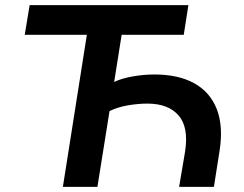

<svg xmlns="http://www.w3.org/2000/svg" viewBox="-20 -725 948 745"><path d="M224 0 317 -590H76L95 -705H711L693 -590H452L423 -407Q452 -421 495 -428.5Q538 -436 579 -436Q672 -436 733.5 -402Q795 -368 821 -302Q847 -236 832 -140L810 0H675L698 -136Q713 -231 673 -277Q633 -323 552 -323Q517 -323 477.5 -316.5Q438 -310 405 -294L358 0Z"/></svg>

Font: Nunito Sans 8pt
Style: Bold Italic
Weight: 700
Italic angle: -9°
Version: Version 3.101;gftools[0.9.27]